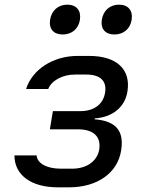

<svg xmlns="http://www.w3.org/2000/svg" viewBox="-20 -797 640 824"><path d="M471 -649C510 -649 539 -673 545 -712C551 -752 530 -777 491 -777C452 -777 423 -752 417 -712C411 -673 432 -649 471 -649ZM249 -649C288 -649 317 -673 323 -712C329 -752 308 -777 269 -777C230 -777 201 -752 195 -712C189 -673 210 -649 249 -649ZM229 7H276C397 7 485 -54 500 -152C513 -234 479 -278 386 -285L387 -289C465 -294 517 -339 527 -405C542 -499 481 -557 363 -557H313C207 -557 118 -498 92 -415H187C200 -450 247 -477 301 -477H351C411 -477 439 -449 431 -400C424 -352 386 -320 325 -320H207L194 -242H315C383 -242 414 -209 406 -156C398 -107 354 -73 289 -73H242C180 -73 140 -96 137 -130H42C42 -46 113 7 229 7Z"/></svg>

Font: JetBrains Mono
Style: Italic
Weight: 400
Italic angle: -9°
Monospace: yes
Designer: Philipp Nurullin, Konstantin Bulenkov
Foundry: JetBrains
Version: Version 2.305